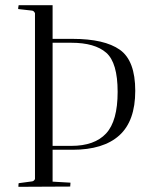

<svg xmlns="http://www.w3.org/2000/svg" viewBox="-20 -720 582 741"><path d="M50 -688 52 -700H183V-570H260Q383 -570 442.5 -528Q502 -486 502 -369.5Q502 -253 440.5 -197.5Q379 -142 260 -142H183V-19L252 -15Q252 -14 251 0L51 1Q51 -8 52 -13L104 -20Q111 -21 115 -29V-669Q111 -678 104 -679L51 -685Q50 -686 50 -688ZM255 -555H183V-157H255Q345 -157 389.5 -205Q434 -253 434 -365.5Q434 -478 390 -516.5Q346 -555 255 -555Z"/></svg>

Font: Antic Didone
Style: Regular
Weight: 400
Designer: Santiago Orozco
Foundry: Santiago Orozco
Version: Version 2.000